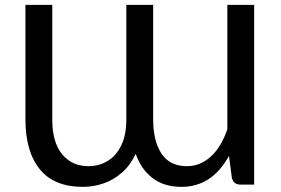

<svg xmlns="http://www.w3.org/2000/svg" viewBox="-20 -738 1122 766"><path d="M704 7.5Q634.5 7.5 588.8 -27.5Q543 -62.5 521.5 -124Q499.5 -78 466 -48.8Q432.5 -19.5 392.2 -6Q352 7.5 310.5 7.5Q196 7.5 138.8 -62.8Q81.5 -133 81.5 -262V-718.5H188.5V-262Q188.5 -170 228 -122.5Q267.5 -75 332 -75Q375.5 -75 409.8 -96Q444 -117 464 -158.5Q484 -200 484 -262V-718.5H591V-262Q591 -176 624 -125.5Q657 -75 726 -75Q777.5 -75 819.5 -112Q861.5 -149 887 -222V-718.5H994V-1.5H939.5Q911 -1.5 905 -29L893.5 -116Q825.5 7.5 704 7.5Z"/></svg>

Font: Verano Sans Medium
Style: Regular
Weight: 500
Designer: Lukasz Dziedzic with Adam Twardoch and Botio Nikoltchev
Foundry: tyPoland Lukasz Dziedzic
Version: Version 3.001;December 28, 2019;FontCreator 12.0.0.2547 64-b